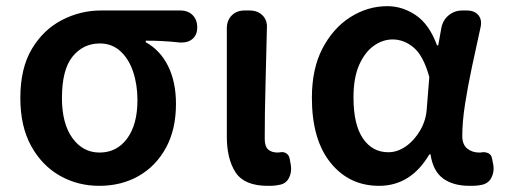

<svg xmlns="http://www.w3.org/2000/svg" viewBox="-20 -589 1639 623"><path d="M302 14Q232 14 174 -19Q116 -52 81 -115.5Q46 -179 46 -271Q46 -368 83.5 -430.5Q121 -493 181 -524Q241 -555 308 -555H565Q590 -555 605 -540Q620 -525 620 -500Q620 -476 605 -463Q590 -450 565 -451Q547 -453 533 -454Q519 -455 501 -456Q483 -457 453 -457V-452Q500 -426 525.5 -374.5Q551 -323 551 -252Q551 -169 518.5 -109.5Q486 -50 430 -18Q374 14 302 14ZM303 -94Q359 -94 392.5 -139.5Q426 -185 426 -264Q426 -314 412 -356Q398 -398 370.5 -423Q343 -448 304 -448Q250 -448 215.5 -405.5Q181 -363 181 -271Q181 -188 215 -141Q249 -94 303 -94Z M849 14Q773 14 744.5 -29.5Q716 -73 716 -146V-497Q716 -523 732 -539Q748 -555 774 -555H790Q816 -555 832 -539Q848 -523 846 -497Q844 -402 841.5 -313Q839 -224 839 -139Q839 -114 850 -104Q861 -94 882 -94L890 -95Q901 -97 909.5 -91Q918 -85 920 -74L924 -51Q927 -29 917 -10.5Q907 8 885 11Q881 12 873.5 13Q866 14 849 14Z M1210 14Q1113 14 1052.5 -61Q992 -136 992 -272Q992 -366 1026.5 -432Q1061 -498 1117 -533.5Q1173 -569 1237 -569Q1286 -569 1329.5 -539.5Q1373 -510 1398 -442H1402L1412 -498Q1417 -524 1436 -539.5Q1455 -555 1480 -555H1494Q1520 -555 1532.5 -539.5Q1545 -524 1539 -499Q1525 -436 1511.5 -372.5Q1498 -309 1489 -251.5Q1480 -194 1480 -148Q1480 -120 1496 -107Q1512 -94 1535 -94Q1542 -94 1545 -95Q1557 -96 1566 -91Q1575 -86 1577 -73L1581 -52Q1584 -30 1574 -11.5Q1564 7 1542 11Q1538 12 1529.5 13Q1521 14 1504 14Q1450 14 1417.5 -10Q1385 -34 1377 -88H1373Q1313 14 1210 14ZM1240 -95Q1270 -95 1297.5 -114.5Q1325 -134 1344 -167Q1363 -200 1365 -239L1373 -339Q1354 -408 1322.5 -434.5Q1291 -461 1254 -461Q1222 -461 1193 -440.5Q1164 -420 1145.5 -378.5Q1127 -337 1127 -273Q1127 -185 1157.5 -140Q1188 -95 1240 -95Z"/></svg>

Font: Chiron GoRound TC SB
Style: Regular
Weight: 500
Designer: Ryoko NISHIZUKA 西塚涼子 (kana, bopomofo & ideographs); Paul D. Hunt (Latin, Greek & Cyrillic); Sandoll Communications 산돌커뮤니
Foundry: Adobe
Version: Version 1.000;hotconv 1.1.1;makeotfexe 2.6.0